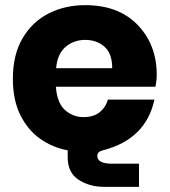

<svg xmlns="http://www.w3.org/2000/svg" viewBox="-20 -585 659 746"><path d="M520 141H384Q328 141 285.5 113.5Q243 86 243 26V-1Q183 -12 135 -46.5Q87 -81 58.5 -139Q30 -197 30 -279Q30 -372 67.5 -436Q105 -500 168.5 -532.5Q232 -565 311 -565Q441 -565 515 -488Q589 -411 589 -294Q589 -273 584 -248H197Q202 -184 233 -157Q264 -130 304 -130Q345 -130 368.5 -150Q392 -170 399 -198H580Q547 -44 380 -1Q358 4 358 21Q358 49 409 51H520ZM416 -320Q416 -377 386 -403.5Q356 -430 311 -430Q267 -430 235 -403Q203 -376 198 -320Z"/></svg>

Font: Ulagadi Sans
Style: Bold
Weight: 700
Designer: Ninad Kale (Devanagari), Jonny Pinhorn (Latin)
Foundry: Indian Type Foundry
Version: Version 3.01;March 29, 2020;FontCreator 12.0.0.2522 64-bit; 